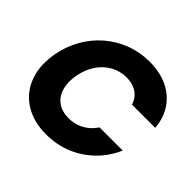

<svg xmlns="http://www.w3.org/2000/svg" viewBox="-169 -903 1101 1101"><g transform="rotate(45 381.0 -352.5)"><path d="M44.9 -352.2Q58.9 -430.7 96 -496.2Q133.2 -561.8 188.6 -609.5Q244 -657.3 313.3 -683.5Q382.5 -709.8 459.8 -709.8Q543.9 -709.8 606.5 -680Q669.2 -650.2 706.8 -595.2Q744.4 -540.3 750.5 -463.8H562.2Q553.4 -493 534.4 -512.8Q515.4 -532.6 489.3 -542.5Q463.2 -552.5 430.2 -552.5Q378.1 -552.5 333.8 -527.8Q289.6 -503.1 259.7 -458.2Q229.8 -413.3 218.9 -352.2Q208.6 -291.5 222.7 -246.1Q236.9 -200.7 272.2 -176.1Q307.5 -151.4 359.6 -151.4Q392.7 -151.4 422.5 -161.3Q452.3 -171.2 478 -191Q503.7 -210.9 522.9 -240H711.2Q677.9 -164.1 620.9 -108.9Q563.9 -53.7 490.9 -24.1Q417.8 5.5 333.7 5.5Q256.5 5.5 196.5 -20.8Q136.5 -47.1 97.8 -94.8Q59.2 -142.6 45 -208.1Q30.9 -273.6 44.9 -352.2Z"/></g></svg>

Font: Poppins Variable
Style: Italic
Weight: 100
Italic angle: -10°
Designer: Jonny Pinhorn
Foundry: Indian Type Foundry
Version: Version 6.000